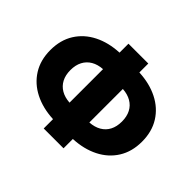

<svg xmlns="http://www.w3.org/2000/svg" viewBox="-171 -977 1246 1246"><g transform="rotate(45 452.0 -354.0)"><path d="M361 35V-50.5Q264.5 -55 190 -92.5Q115.5 -130 73.5 -197Q31.5 -264 31.5 -355.5Q31.5 -447.5 73.5 -514.5Q115.5 -581.5 190 -619Q264.5 -656.5 361 -661V-743H543V-661Q640 -656.5 714.5 -619Q789 -581.5 831 -514.5Q873 -447.5 873 -355.5Q873 -264 831 -197Q789 -130 714.5 -92.5Q640 -55 543 -50.5V35ZM361 -202V-509.5Q315.5 -506.5 283 -487.5Q250.5 -468.5 233 -435.2Q215.5 -402 215.5 -355.5Q215.5 -309.5 233 -276.2Q250.5 -243 283 -224Q315.5 -205 361 -202ZM543 -202Q588.5 -205 621.2 -224Q654 -243 671.2 -276.2Q688.5 -309.5 688.5 -355.5Q688.5 -402 671.2 -435.2Q654 -468.5 621.2 -487.5Q588.5 -506.5 543 -509.5Z"/></g></svg>

Font: Geologica Cursive ExtraBold
Style: Regular
Weight: 800
Designer: Sindre Bremnes, Frode Helland
Foundry: Monokrom Skriftforlag AS
Version: Version 1.010;gftools[0.9.28]